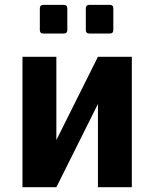

<svg xmlns="http://www.w3.org/2000/svg" viewBox="-20 -785 642 805"><path d="M161.6 -644.5Q147 -644.5 147 -659.2V-750Q147 -764.6 161.6 -764.6H247.6Q262.2 -764.6 262.2 -750V-659.2Q262.2 -644.5 247.6 -644.5ZM354.5 -644.5Q339.8 -644.5 339.8 -659.2V-750Q339.8 -764.6 354.5 -764.6H440.4Q455.1 -764.6 455.1 -750V-659.2Q455.1 -644.5 440.4 -644.5ZM74.2 -546.9H216.3V-197.8L390.6 -546.9H532.7V0H390.6V-349.1L216.3 0H74.2Z"/></svg>

Font: Hack
Style: Bold
Weight: 700
Monospace: yes
Designer: Christopher Simpkins
Foundry: Christopher Simpkins
Version: Version 2.017